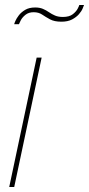

<svg xmlns="http://www.w3.org/2000/svg" viewBox="-20 -750 357 770"><path d="M127 -519H147L37 0H17ZM226 -663Q198 -663 180.5 -672.5Q163 -682 149 -691.5Q135 -701 115 -701Q95 -701 82 -690.5Q69 -680 63 -668Q57 -656 56 -653H37Q37 -655 41.5 -665.5Q46 -676 55.5 -688.5Q65 -701 81 -710.5Q97 -720 121 -720Q139 -720 152 -714.5Q165 -709 176.5 -701Q188 -693 201 -687.5Q214 -682 232 -682Q258 -682 272 -693Q286 -704 292 -716Q298 -728 298 -730H317Q316 -727 311.5 -716Q307 -705 296.5 -693Q286 -681 269 -672Q252 -663 226 -663Z"/></svg>

Font: Raleway Thin
Style: Italic
Weight: 100
Italic angle: -12°
Designer: Matt McInerney, Pablo Impallari, Rodrigo Fuenzalida
Foundry: Matt McInerney, Pablo Impallari, Rodrigo Fuenzalida
Version: Version 4.026